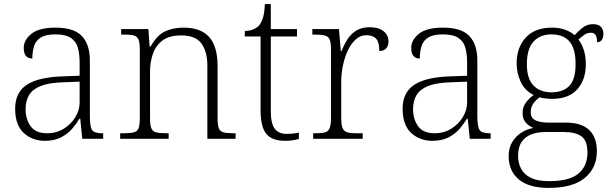

<svg xmlns="http://www.w3.org/2000/svg" viewBox="-20 -678 2984 938"><path d="M200 10Q138 10 96 -28.5Q54 -67 54 -147Q54 -226 110.5 -263.5Q167 -301 286 -305L369 -308V-372Q369 -412 361 -443Q353 -474 327.5 -492Q302 -510 251 -510Q205 -510 180.5 -495.5Q156 -481 147 -454.5Q138 -428 138 -392Q96 -392 96 -444Q96 -482 133 -512.5Q170 -543 252 -543Q341 -543 380 -502Q419 -461 419 -382V-111Q419 -60 429.5 -43.5Q440 -27 478 -27H484V0H382L372 -98H368Q354 -74 332.5 -49Q311 -24 278.5 -7Q246 10 200 10ZM210 -27Q256 -27 292 -49.5Q328 -72 348.5 -106.5Q369 -141 369 -177V-279L290 -276Q219 -274 179 -258Q139 -242 122 -213.5Q105 -185 105 -145Q105 -96 129.5 -61.5Q154 -27 210 -27Z M567 0V-27H585Q617 -27 634 -31.5Q651 -36 657 -51.5Q663 -67 663 -101V-437Q663 -470 656.5 -485Q650 -500 634.5 -504.5Q619 -509 592 -509H572V-536H705L711 -451H716Q746 -505 785 -524Q824 -543 877 -543Q961 -543 1002 -497Q1043 -451 1043 -355V-101Q1043 -67 1049 -51.5Q1055 -36 1071.5 -31.5Q1088 -27 1119 -27H1131V0H993V-358Q993 -425 964.5 -465Q936 -505 865 -505Q806 -505 773 -479.5Q740 -454 726.5 -413.5Q713 -373 713 -329V-99Q713 -66 719.5 -51Q726 -36 743 -31.5Q760 -27 791 -27H804V0Z M1373 10Q1309 10 1281 -24Q1253 -58 1253 -142V-500H1176V-527Q1218 -527 1243 -551Q1255 -563 1263.5 -587.5Q1272 -612 1274 -658H1303V-536H1431V-500H1303V-135Q1303 -75 1322 -49.5Q1341 -24 1380 -24Q1411 -24 1440 -30V1Q1408 10 1373 10Z M1510 0V-27H1525Q1553 -27 1568.5 -31.5Q1584 -36 1590.5 -52Q1597 -68 1597 -103V-437Q1597 -470 1590.5 -485Q1584 -500 1567 -504.5Q1550 -509 1519 -509H1506V-536H1636L1645 -428H1648Q1660 -458 1676.5 -484.5Q1693 -511 1719.5 -528Q1746 -545 1786 -545Q1830 -545 1854 -525.5Q1878 -506 1878 -475Q1878 -456 1867.5 -442.5Q1857 -429 1833 -429Q1833 -472 1817.5 -489Q1802 -506 1770 -506Q1741 -506 1718.5 -486Q1696 -466 1680 -432.5Q1664 -399 1655.5 -358.5Q1647 -318 1647 -278V-102Q1647 -67 1654 -51.5Q1661 -36 1676.5 -31.5Q1692 -27 1719 -27H1752V0Z M2093 10Q2031 10 1989 -28.5Q1947 -67 1947 -147Q1947 -226 2003.5 -263.5Q2060 -301 2179 -305L2262 -308V-372Q2262 -412 2254 -443Q2246 -474 2220.5 -492Q2195 -510 2144 -510Q2098 -510 2073.5 -495.5Q2049 -481 2040 -454.5Q2031 -428 2031 -392Q1989 -392 1989 -444Q1989 -482 2026 -512.5Q2063 -543 2145 -543Q2234 -543 2273 -502Q2312 -461 2312 -382V-111Q2312 -60 2322.5 -43.5Q2333 -27 2371 -27H2377V0H2275L2265 -98H2261Q2247 -74 2225.5 -49Q2204 -24 2171.5 -7Q2139 10 2093 10ZM2103 -27Q2149 -27 2185 -49.5Q2221 -72 2241.5 -106.5Q2262 -141 2262 -177V-279L2183 -276Q2112 -274 2072 -258Q2032 -242 2015 -213.5Q1998 -185 1998 -145Q1998 -96 2022.5 -61.5Q2047 -27 2103 -27Z M2660 240Q2564 240 2514.5 198.5Q2465 157 2465 85Q2465 44 2483 15Q2501 -14 2528.5 -31Q2556 -48 2586 -53Q2565 -61 2549 -78.5Q2533 -96 2533 -127Q2533 -156 2550.5 -178.5Q2568 -201 2587 -214Q2544 -235 2524 -278Q2504 -321 2504 -368Q2504 -446 2548.5 -494.5Q2593 -543 2677 -543Q2713 -543 2741.5 -532.5Q2770 -522 2787 -506Q2801 -522 2824 -541Q2847 -560 2877 -560Q2904 -560 2916 -546.5Q2928 -533 2928 -514Q2928 -495 2920.5 -483.5Q2913 -472 2897 -472Q2897 -518 2868 -518Q2849 -518 2835.5 -508.5Q2822 -499 2806 -485Q2821 -466 2831.5 -435.5Q2842 -405 2842 -364Q2842 -289 2800.5 -242Q2759 -195 2677 -195Q2665 -195 2645 -197Q2625 -199 2617 -203Q2599 -191 2586 -173Q2573 -155 2573 -129Q2573 -101 2596.5 -90Q2620 -79 2660 -79H2744Q2821 -79 2858.5 -43Q2896 -7 2896 61Q2896 142 2837.5 191Q2779 240 2660 240ZM2674 -227Q2731 -227 2761.5 -258.5Q2792 -290 2792 -365Q2792 -441 2762 -475.5Q2732 -510 2674 -510Q2619 -510 2586.5 -475Q2554 -440 2554 -364Q2554 -293 2586.5 -260Q2619 -227 2674 -227ZM2663 207Q2762 207 2806 170Q2850 133 2850 67Q2850 9 2820.5 -12Q2791 -33 2736 -33H2643Q2607 -33 2577 -22Q2547 -11 2529 14.5Q2511 40 2511 84Q2511 117 2525 145Q2539 173 2572 190Q2605 207 2663 207Z"/></svg>

Font: Noto Serif Tibetan ExtraLight
Style: Regular
Weight: 200
Designer: Monotype Design Team
Foundry: Monotype Imaging Inc.
Version: Version 2.103; ttfautohint (v1.8.4.7-5d5b)